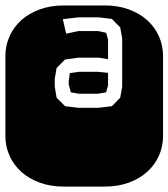

<svg xmlns="http://www.w3.org/2000/svg" viewBox="-22 -689 622 709"><path d="M364.3 -668.9Q413.6 -668.9 453.6 -654.3Q493.7 -639.6 521.7 -614.3Q549.8 -588.9 564.9 -554.9Q580.1 -521 580.1 -482.9V-186Q580.1 -147.9 564.9 -114Q549.8 -80.1 521.7 -54.7Q493.7 -29.3 453.6 -14.6Q413.6 0 364.3 0H213.9Q164.6 0 124.5 -14.6Q84.5 -29.3 56.4 -54.7Q28.3 -80.1 13.2 -114Q-2 -147.9 -2 -186V-482.9Q-2 -521 13.2 -554.9Q28.3 -588.9 56.4 -614.3Q84.5 -639.6 124.5 -654.3Q164.6 -668.9 213.9 -668.9ZM429.2 -546.9 421.9 -587.9 391.1 -619.1 342.3 -625H267.1L210 -618.2L222.2 -564.9Q226.1 -565.4 231.9 -566.7Q237.8 -567.9 244.1 -569.3Q250.5 -570.8 256.8 -572Q263.2 -573.2 268.1 -574.2H340.8L370.1 -567.9L377 -542V-470.2L342.3 -476.1H267.1L218.3 -469.2L187 -438L180.2 -397.9V-369.1L187 -328.1L218.3 -296.9L267.1 -291H342.3L391.1 -296.9L421.9 -328.1L429.2 -369.1ZM370.1 -348.1 338.9 -342.8H270L239.3 -348.1Q238.8 -351.1 237.8 -355Q236.8 -358.9 235.6 -363.3Q234.4 -367.7 233.4 -371.3Q232.4 -375 231.9 -377V-391.1Q233.4 -397 233.9 -404.5Q234.4 -412.1 235.8 -418.9L270 -423.8H339.8Q349.1 -422.4 358.6 -421.9Q368.2 -421.4 377 -419.9V-374Z"/></svg>

Font: Monofett
Style: Regular
Weight: 400
Designer: vernon adams
Foundry: vernon adams
Version: Version 1.000